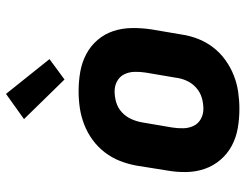

<svg xmlns="http://www.w3.org/2000/svg" viewBox="-109 -701 818 640"><g transform="rotate(-90 300.0 -381.0)"><path d="M257 8Q224 8 192.5 2.5Q161 -3 134 -17.5Q107 -32 87 -55.5Q67 -79 57 -108Q47 -137 46.5 -169.5Q46 -202 52 -235L68 -335Q73 -363 83.5 -390Q94 -417 112 -440.5Q130 -464 154 -481.5Q178 -499 205.5 -509.5Q233 -520 260.5 -524Q288 -528 316 -528Q349 -528 380.5 -522.5Q412 -517 439.5 -502.5Q467 -488 487 -464.5Q507 -441 516.5 -412Q526 -383 526.5 -350.5Q527 -318 522 -285L505 -185Q501 -157 490.5 -130Q480 -103 462 -79.5Q444 -56 419.5 -38.5Q395 -21 368 -10.5Q341 0 313 4Q285 8 257 8ZM257 -112Q276 -112 294.5 -117.5Q313 -123 328 -136.5Q343 -150 351 -168Q359 -186 361 -204L378 -304Q381 -323 380.5 -341.5Q380 -360 372.5 -375.5Q365 -391 349.5 -399.5Q334 -408 316 -408Q297 -408 278.5 -402.5Q260 -397 245.5 -383.5Q231 -370 223 -352Q215 -334 212 -316L195 -216Q192 -197 192.5 -178.5Q193 -160 200.5 -144.5Q208 -129 223.5 -120.5Q239 -112 257 -112ZM355 -575 223 -710 307 -770 423 -625Z"/></g></svg>

Font: Iosevka Aile Heavy Oblique
Style: Regular
Weight: 900
Italic angle: -9°
Designer: Belleve Invis
Foundry: Belleve Invis
Version: Version 31.1.0; ttfautohint (v1.8.4)